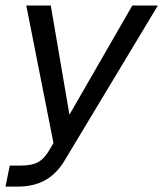

<svg xmlns="http://www.w3.org/2000/svg" viewBox="-29 -531 599 704"><path d="M549.8 -510.7 209 55.7Q179.7 105.5 137.2 129.4Q94.7 153.3 34.2 153.3H-8.8L6.8 76.2H45.9Q87.9 76.2 110.8 63.5Q133.8 50.8 152.3 18.6L167 -6.8L67.4 -510.7H157.2L225.6 -110.4L456.1 -510.7Z"/></svg>

Font: Dinish Expanded
Style: Italic
Weight: 400
Width: 7
Italic angle: -12°
Designer: Charles Nix
Foundry: Playbeing
Version: Version 2.005; ttfautohint (v1.8.3)